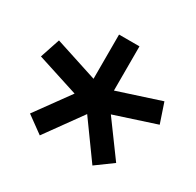

<svg xmlns="http://www.w3.org/2000/svg" viewBox="-125 -690 849 831"><g transform="rotate(30 300.0 -275.0)"><path d="M82.5 -61.5 206.5 -232.5 0 -299 33 -398 245.5 -329V-550H347.5V-329L560 -398L593 -300L387.5 -233L512.5 -62.5L429 -1.5L298 -183L166.5 -0.5Z"/></g></svg>

Font: JuliaMono SemiBoldItalic
Style: Regular
Weight: 600
Italic angle: -9°
Monospace: yes
Designer: cormullion
Foundry: corm
Version: Version 0.049; ttfautohint (v1.8.4)